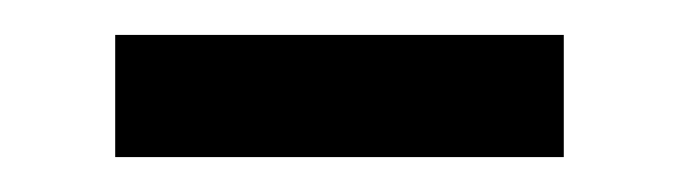

<svg xmlns="http://www.w3.org/2000/svg" viewBox="-20 -335 387 110"><path d="M46 -245V-315H303V-245Z"/></svg>

Font: Noto Sans KR Thin
Style: Regular
Weight: 400
Version: Version 2.004-H2;hotconv 1.0.118;makeotfexe 2.5.65603